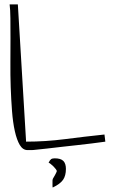

<svg xmlns="http://www.w3.org/2000/svg" viewBox="-20 -676 519 866"><path d="M60.5 -656.2 97.7 -37.1Q184.6 -37.1 272 -48.3Q359.4 -59.6 451.2 -69.3L455.1 -37.1Q454.1 -37.1 437 -34.7Q419.9 -32.2 392.1 -28.8Q364.3 -25.4 329.1 -21.5Q293.9 -17.6 258.8 -13.7Q223.6 -9.8 191.4 -5.9Q159.2 -2 135.7 0Q134.8 0 130.9 0.5Q127 1 122.1 1Q117.2 1 112.3 1Q107.4 1 104.5 1Q83 1 69.3 -22Q55.7 -44.9 46.9 -84.5Q38.1 -124 34.2 -175.3Q30.3 -226.6 28.3 -282.2Q26.4 -337.9 26.9 -394.5Q27.3 -451.2 27.3 -501.5Q27.3 -551.8 26.9 -592.8Q26.4 -633.8 23.4 -656.2ZM236.3 95.7Q236.3 92.8 231.4 86.4Q226.6 80.1 220.7 74.2Q214.8 68.4 208.5 63.5Q202.1 58.6 199.2 57.6Q205.1 45.9 210.4 42Q215.8 38.1 226.6 38.1Q253.9 38.1 265.6 49.8Q277.3 61.5 277.3 85.9Q277.3 116.2 264.6 134.8Q252 153.3 217.8 169.9Q216.8 168 216.8 161.1Q216.8 154.3 216.8 151.4Q216.8 148.4 216.8 141.1Q216.8 133.8 217.8 132.8Q217.8 130.9 221.2 125.5Q224.6 120.1 228 113.8Q231.4 107.4 233.9 102.1Q236.3 96.7 236.3 95.7Z"/></svg>

Font: Annie Use Your Telescope
Style: Regular
Weight: 400
Designer: Kimberly Geswein
Foundry: Kimberly Geswein
Version: Version 1.002 2001